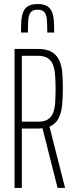

<svg xmlns="http://www.w3.org/2000/svg" viewBox="-20 -930 371 950"><path d="M52 0V-688H166Q212 -688 237.5 -672Q263 -656 274.5 -628.5Q286 -601 288.5 -565.5Q291 -530 291 -491Q291 -449 287.5 -411Q284 -373 270 -345Q256 -317 225 -303L302 0H265L188 -304L198 -297Q194 -296 186 -295Q178 -294 170 -294H88V0ZM88 -328H169Q199 -328 216.5 -339Q234 -350 242.5 -371Q251 -392 253 -422.5Q255 -453 255 -491Q255 -529 252.5 -559.5Q250 -590 241.5 -611Q233 -632 215 -643Q197 -654 165 -654H88ZM166 -910Q197 -910 213.5 -899.5Q230 -889 237.5 -870Q245 -851 246.5 -825.5Q248 -800 248 -769H214Q214 -807 212 -832Q210 -857 200 -869.5Q190 -882 166 -882Q142 -882 132 -869.5Q122 -857 120 -832Q118 -807 118 -769H84Q84 -800 85.5 -825.5Q87 -851 94.5 -870Q102 -889 119 -899.5Q136 -910 166 -910Z"/></svg>

Font: Saira UltraCondensed Thin
Style: Regular
Weight: 250
Width: 1
Designer: Hector Gatti with collaboration of the Omnibus-Type team
Foundry: Omnibus-Type
Version: Version 1.101